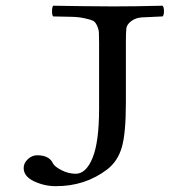

<svg xmlns="http://www.w3.org/2000/svg" viewBox="-20 -635 680 665"><path d="M416 -486.8V-279.8Q416 -173.8 402.1 -125.5Q388.2 -77.1 352.1 -48.8Q274.9 10.3 172.9 9.8Q133.8 9.8 97.9 -7.1Q62 -23.9 62 -53.2Q62 -70.3 76.4 -83.7Q90.8 -97.2 108.9 -97.2Q149.9 -97.2 163.1 -69.8Q168 -58.6 192.4 -45.9Q216.8 -33.2 242.2 -33.2Q278.3 -33.2 300.8 -88.6Q323.2 -144 323.2 -258.8V-486.8Q323.2 -511.7 322.5 -522.9Q321.8 -534.2 315.9 -546.6Q310.1 -559.1 302.5 -563Q294.9 -566.9 273.9 -571.5Q252.9 -576.2 230.5 -576.7Q208 -577.1 164.1 -578.1Q160.2 -582 160.2 -595.9Q160.2 -609.9 164.1 -615.2Q264.2 -613.3 373 -612.8Q444.8 -612.8 543 -615.2Q547.9 -610.4 547.9 -596.2Q547.9 -582 543 -578.1Q492.2 -576.2 470.7 -574.7Q449.2 -573.2 434.1 -561.5Q418.9 -549.8 417.5 -535.9Q416 -522 416 -486.8Z"/></svg>

Font: Linux Libertine Mono
Style: Mono
Weight: 400
Designer: Philipp H. Poll
Foundry: Philipp H. Poll
Version: Version 5.1.7 ; ttfautohint (v0.9)